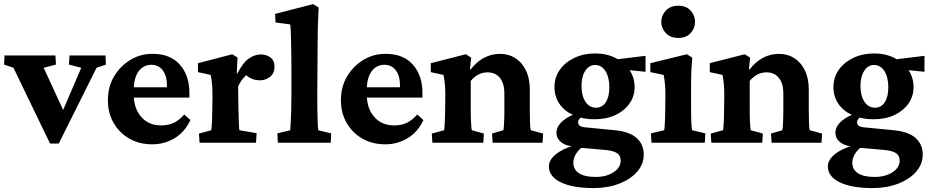

<svg xmlns="http://www.w3.org/2000/svg" viewBox="-26 -701 4575 943"><path d="M219.7 3.9 40 -368.2 -5.9 -383.8 -3.9 -428.7H246.1L249 -383.8L188.5 -368.2L298.8 -128.9H270.5L373 -368.2L312.5 -383.8L315.4 -428.7H492.2L494.1 -383.8L448.2 -368.2L262.7 3.9Z M721.7 7.8Q658.2 7.8 608.9 -20.5Q559.6 -48.8 531.7 -97.7Q503.9 -146.5 503.9 -208Q503.9 -276.4 535.2 -327.6Q566.4 -378.9 616.7 -408.2Q667 -437.5 724.6 -436.5Q810.5 -436.5 857.4 -383.3Q904.3 -330.1 904.3 -245.1V-221.7H617.2V-272.5H808.6L793.9 -249V-282.2Q793.9 -328.1 773.4 -355.5Q752.9 -382.8 716.8 -382.8Q692.4 -382.8 672.9 -369.1Q653.3 -355.5 642.1 -327.6Q630.9 -299.8 630.9 -257.8V-237.3Q630.9 -168.9 667.5 -127Q704.1 -85 765.6 -85Q798.8 -85 826.2 -97.2Q853.5 -109.4 878.9 -138.7L909.2 -111.3Q881.8 -52.7 832 -22.5Q782.2 7.8 721.7 7.8Z M954.1 0 951.2 -44.9 1011.7 -61.5Q1012.7 -65.4 1013.7 -79.6Q1014.6 -93.8 1015.6 -114.7Q1016.6 -135.7 1016.6 -159.2L1017.6 -232.4Q1017.6 -261.7 1015.6 -284.7Q1013.7 -307.6 1008.8 -333L946.3 -346.7V-390.6L1115.2 -434.6L1140.6 -418L1136.7 -340.8L1139.6 -339.8Q1168 -394.5 1196.8 -414.1Q1225.6 -433.6 1255.9 -433.6Q1282.2 -433.6 1302.2 -418.9Q1322.3 -404.3 1322.3 -373Q1322.3 -341.8 1300.8 -324.2Q1279.3 -306.6 1251 -306.6Q1227.5 -306.6 1209 -314.9Q1190.4 -323.2 1168 -344.7L1195.3 -341.8Q1180.7 -331.1 1167 -314.5Q1153.3 -297.9 1143.6 -276.4L1144.5 -199.2Q1145.5 -163.1 1146 -134.3Q1146.5 -105.5 1147.5 -86.4Q1148.4 -67.4 1149.4 -61.5L1234.4 -46.9L1231.4 0Z M1338.9 0 1335.9 -45.9 1399.4 -61.5Q1400.4 -72.3 1401.9 -99.1Q1403.3 -126 1404.3 -161.1Q1405.3 -196.3 1405.3 -229.5V-352.5Q1405.3 -386.7 1404.8 -420.4Q1404.3 -454.1 1403.8 -484.9Q1403.3 -515.6 1402.3 -540.5Q1401.4 -565.4 1399.4 -581.1L1327.1 -590.8L1325.2 -632.8L1511.7 -680.7L1539.1 -664.1Q1537.1 -623 1535.6 -584.5Q1534.2 -545.9 1534.2 -497.1Q1534.2 -448.2 1533.2 -377.9L1532.2 -234.4Q1532.2 -166 1533.7 -118.7Q1535.2 -71.3 1537.1 -61.5L1600.6 -45.9L1598.6 0Z M1866.2 7.8Q1802.7 7.8 1753.4 -20.5Q1704.1 -48.8 1676.3 -97.7Q1648.4 -146.5 1648.4 -208Q1648.4 -276.4 1679.7 -327.6Q1710.9 -378.9 1761.2 -408.2Q1811.5 -437.5 1869.1 -436.5Q1955.1 -436.5 2002 -383.3Q2048.8 -330.1 2048.8 -245.1V-221.7H1761.7V-272.5H1953.1L1938.5 -249V-282.2Q1938.5 -328.1 1918 -355.5Q1897.5 -382.8 1861.3 -382.8Q1836.9 -382.8 1817.4 -369.1Q1797.9 -355.5 1786.6 -327.6Q1775.4 -299.8 1775.4 -257.8V-237.3Q1775.4 -168.9 1812 -127Q1848.6 -85 1910.2 -85Q1943.4 -85 1970.7 -97.2Q1998 -109.4 2023.4 -138.7L2053.7 -111.3Q2026.4 -52.7 1976.6 -22.5Q1926.8 7.8 1866.2 7.8Z M2097.7 0 2094.7 -44.9 2155.3 -61.5Q2156.2 -65.4 2157.2 -79.1Q2158.2 -92.8 2159.2 -113.8Q2160.2 -134.8 2160.2 -159.2L2161.1 -233.4Q2161.1 -263.7 2159.2 -286.1Q2157.2 -308.6 2152.3 -333L2089.8 -346.7V-390.6L2261.7 -434.6L2288.1 -418L2282.2 -360.4L2285.2 -359.4Q2315.4 -398.4 2352.1 -417.5Q2388.7 -436.5 2429.7 -436.5Q2471.7 -436.5 2504.4 -416Q2537.1 -395.5 2556.6 -356Q2576.2 -316.4 2576.2 -260.7V-160.2Q2576.2 -127 2577.1 -98.1Q2578.1 -69.3 2581.1 -61.5L2641.6 -44.9L2638.7 0H2393.6L2390.6 -44.9L2446.3 -61.5Q2448.2 -70.3 2449.2 -86.4Q2450.2 -102.5 2450.7 -122.1Q2451.2 -141.6 2451.2 -159.2V-241.2Q2451.2 -278.3 2439.9 -301.3Q2428.7 -324.2 2410.6 -335Q2392.6 -345.7 2369.1 -345.7Q2344.7 -345.7 2323.7 -335Q2302.7 -324.2 2286.1 -303.7V-160.2Q2286.1 -127 2287.6 -98.1Q2289.1 -69.3 2291 -61.5L2350.6 -44.9L2347.7 0Z M2889.6 222.7Q2786.1 222.7 2728 194.3Q2669.9 166 2669.9 116.2Q2669.9 84 2704.6 56.2Q2739.3 28.3 2798.8 11.7L2840.8 15.6Q2817.4 32.2 2803.7 53.7Q2790 75.2 2790 98.6Q2790 131.8 2817.9 149.9Q2845.7 168 2899.4 168Q2952.1 168 2987.3 145Q3022.5 122.1 3022.5 87.9Q3022.5 63.5 3004.9 51.3Q2987.3 39.1 2944.3 35.2L2820.3 24.4L2811.5 19.5Q2761.7 19.5 2734.4 0.5Q2707 -18.6 2707 -48.8Q2707 -80.1 2737.8 -106.9Q2768.6 -133.8 2822.3 -149.4L2837.9 -132.8Q2827.1 -126 2820.3 -117.7Q2813.5 -109.4 2813.5 -101.6Q2813.5 -89.8 2820.8 -84Q2828.1 -78.1 2841.8 -76.2L2993.2 -61.5Q3065.4 -54.7 3100.6 -23.4Q3135.7 7.8 3135.7 58.6Q3135.7 104.5 3104 141.6Q3072.3 178.7 3016.1 200.7Q2960 222.7 2889.6 222.7ZM2893.6 -115.2Q2835 -115.2 2790.5 -135.3Q2746.1 -155.3 2721.7 -190.9Q2697.3 -226.6 2697.3 -273.4Q2697.3 -321.3 2723.6 -358.4Q2750 -395.5 2795.4 -417Q2840.8 -438.5 2897.5 -438.5Q2953.1 -438.5 2996.6 -416.5Q3040 -394.5 3065.4 -357.4Q3090.8 -320.3 3090.8 -273.4Q3090.8 -227.5 3065.4 -191.9Q3040 -156.2 2996.1 -135.7Q2952.1 -115.2 2893.6 -115.2ZM2901.4 -171.9Q2931.6 -171.9 2949.2 -198.7Q2966.8 -225.6 2966.8 -271.5Q2966.8 -321.3 2947.8 -351.6Q2928.7 -381.8 2896.5 -381.8Q2867.2 -381.8 2848.6 -353.5Q2830.1 -325.2 2830.1 -278.3Q2830.1 -230.5 2849.6 -201.2Q2869.1 -171.9 2901.4 -171.9ZM3144.5 -348.6 3012.7 -361.3 2983.4 -407.2 3144.5 -426.8Z M3173.8 0 3170.9 -45.9 3236.3 -61.5Q3237.3 -65.4 3238.3 -79.6Q3239.3 -93.8 3240.2 -114.3Q3241.2 -134.8 3241.2 -159.2L3242.2 -232.4Q3242.2 -261.7 3240.2 -285.2Q3238.3 -308.6 3233.4 -333L3168 -346.7V-390.6L3347.7 -434.6L3374 -418Q3371.1 -386.7 3369.6 -355Q3368.2 -323.2 3368.2 -283.2V-160.2Q3368.2 -127.9 3369.6 -98.6Q3371.1 -69.3 3373 -61.5L3438.5 -45.9L3435.5 0ZM3305.7 -514.6Q3266.6 -514.6 3244.1 -538.6Q3221.7 -562.5 3221.7 -593.8Q3221.7 -625 3244.1 -648.9Q3266.6 -672.9 3305.7 -672.9Q3344.7 -672.9 3366.2 -648.9Q3387.7 -625 3387.7 -593.8Q3387.7 -562.5 3366.2 -538.6Q3344.7 -514.6 3305.7 -514.6Z M3467.8 0 3464.8 -44.9 3525.4 -61.5Q3526.4 -65.4 3527.3 -79.1Q3528.3 -92.8 3529.3 -113.8Q3530.3 -134.8 3530.3 -159.2L3531.2 -233.4Q3531.2 -263.7 3529.3 -286.1Q3527.3 -308.6 3522.5 -333L3460 -346.7V-390.6L3631.8 -434.6L3658.2 -418L3652.3 -360.4L3655.3 -359.4Q3685.5 -398.4 3722.2 -417.5Q3758.8 -436.5 3799.8 -436.5Q3841.8 -436.5 3874.5 -416Q3907.2 -395.5 3926.8 -356Q3946.3 -316.4 3946.3 -260.7V-160.2Q3946.3 -127 3947.3 -98.1Q3948.2 -69.3 3951.2 -61.5L4011.7 -44.9L4008.8 0H3763.7L3760.7 -44.9L3816.4 -61.5Q3818.4 -70.3 3819.3 -86.4Q3820.3 -102.5 3820.8 -122.1Q3821.3 -141.6 3821.3 -159.2V-241.2Q3821.3 -278.3 3810.1 -301.3Q3798.8 -324.2 3780.8 -335Q3762.7 -345.7 3739.3 -345.7Q3714.8 -345.7 3693.8 -335Q3672.9 -324.2 3656.2 -303.7V-160.2Q3656.2 -127 3657.7 -98.1Q3659.2 -69.3 3661.1 -61.5L3720.7 -44.9L3717.8 0Z M4259.8 222.7Q4156.2 222.7 4098.1 194.3Q4040 166 4040 116.2Q4040 84 4074.7 56.2Q4109.4 28.3 4168.9 11.7L4210.9 15.6Q4187.5 32.2 4173.8 53.7Q4160.2 75.2 4160.2 98.6Q4160.2 131.8 4188 149.9Q4215.8 168 4269.5 168Q4322.3 168 4357.4 145Q4392.6 122.1 4392.6 87.9Q4392.6 63.5 4375 51.3Q4357.4 39.1 4314.5 35.2L4190.4 24.4L4181.6 19.5Q4131.8 19.5 4104.5 0.5Q4077.1 -18.6 4077.1 -48.8Q4077.1 -80.1 4107.9 -106.9Q4138.7 -133.8 4192.4 -149.4L4208 -132.8Q4197.3 -126 4190.4 -117.7Q4183.6 -109.4 4183.6 -101.6Q4183.6 -89.8 4190.9 -84Q4198.2 -78.1 4211.9 -76.2L4363.3 -61.5Q4435.5 -54.7 4470.7 -23.4Q4505.9 7.8 4505.9 58.6Q4505.9 104.5 4474.1 141.6Q4442.4 178.7 4386.2 200.7Q4330.1 222.7 4259.8 222.7ZM4263.7 -115.2Q4205.1 -115.2 4160.6 -135.3Q4116.2 -155.3 4091.8 -190.9Q4067.4 -226.6 4067.4 -273.4Q4067.4 -321.3 4093.8 -358.4Q4120.1 -395.5 4165.5 -417Q4210.9 -438.5 4267.6 -438.5Q4323.2 -438.5 4366.7 -416.5Q4410.2 -394.5 4435.5 -357.4Q4460.9 -320.3 4460.9 -273.4Q4460.9 -227.5 4435.5 -191.9Q4410.2 -156.2 4366.2 -135.7Q4322.3 -115.2 4263.7 -115.2ZM4271.5 -171.9Q4301.8 -171.9 4319.3 -198.7Q4336.9 -225.6 4336.9 -271.5Q4336.9 -321.3 4317.9 -351.6Q4298.8 -381.8 4266.6 -381.8Q4237.3 -381.8 4218.8 -353.5Q4200.2 -325.2 4200.2 -278.3Q4200.2 -230.5 4219.7 -201.2Q4239.3 -171.9 4271.5 -171.9ZM4514.6 -348.6 4382.8 -361.3 4353.5 -407.2 4514.6 -426.8Z"/></svg>

Font: Crimson Pro
Style: Bold
Weight: 700
Designer: Jacques Le Bailly
Foundry: Baron von Fonthausen
Version: Version 1.003